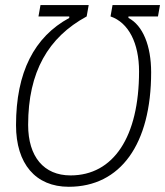

<svg xmlns="http://www.w3.org/2000/svg" viewBox="-20 -713 639 743"><path d="M136.7 -693.4 128.9 -649.4H248V-643.6C112.8 -570.3 42 -433.6 42 -228.5C42 -79.1 117.7 9.8 246.1 9.8C446.3 9.8 564.9 -154.8 564.9 -433.1C564.9 -536.1 532.7 -614.7 477.1 -643.6V-649.4H591.3L599.1 -693.4H415.5L407.7 -649.4C477.5 -625.5 518.1 -546.4 518.1 -436.5C518.1 -183.6 419.4 -34.2 252.9 -34.2C149.9 -34.2 88.9 -106.4 88.9 -229.5C88.9 -435.1 166.5 -568.4 315.4 -649.4L323.2 -693.4Z"/></svg>

Font: Cascadia Code PL ExtraLight
Style: Italic
Weight: 200
Italic angle: -10°
Monospace: yes
Designer: Aaron Bell
Foundry: Saja Typeworks
Version: Version 2404.023